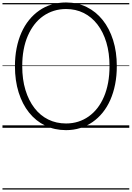

<svg xmlns="http://www.w3.org/2000/svg" viewBox="-20 -1035 1067 1555"><path d="M515 19Q422 19 346 -18Q270 -55 215.5 -123Q161 -191 131 -286.5Q101 -382 101 -499Q101 -576 114.5 -644.5Q128 -713 153.5 -770.5Q179 -828 215.5 -873Q252 -918 298 -950Q344 -982 398.5 -998.5Q453 -1015 515 -1015Q607 -1015 682 -978Q757 -941 811.5 -873Q866 -805 896 -710Q926 -615 926 -499Q926 -421 912.5 -352.5Q899 -284 873.5 -226Q848 -168 811.5 -123Q775 -78 729.5 -46.5Q684 -15 630 2Q576 19 515 19ZM515 -35Q567 -35 613 -49.5Q659 -64 698.5 -92Q738 -120 769 -160Q800 -200 822 -251.5Q844 -303 855.5 -365Q867 -427 867 -499Q867 -606 841.5 -691Q816 -776 769 -837Q722 -898 657.5 -930Q593 -962 515 -962Q463 -962 416.5 -947.5Q370 -933 330 -905Q290 -877 259 -837Q228 -797 205.5 -745.5Q183 -694 171.5 -632Q160 -570 160 -499Q160 -392 186 -306.5Q212 -221 259 -160Q306 -99 371 -67Q436 -35 515 -35ZM0 490H1027V500H0ZM0 -20H1027V0H0ZM0 -505H1027V-500H0ZM0 -1010H1027V-1000H0Z"/></svg>

Font: Playwrite ES Guides
Style: Regular
Weight: 400
Designer: Veronika Burian, José Scaglione
Foundry: TypeTogether
Version: Version 1.003